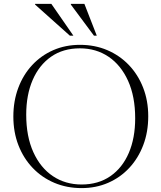

<svg xmlns="http://www.w3.org/2000/svg" viewBox="-20 -955 828 985"><path d="M390.5 -725Q466 -725 529.8 -698Q593.5 -671 640.8 -621.8Q688 -572.5 714.2 -505.5Q740.5 -438.5 740.5 -358.5Q740.5 -278 715 -210.8Q689.5 -143.5 643.5 -94Q597.5 -44.5 535 -17.2Q472.5 10 398.5 10Q323 10 259 -17Q195 -44 147.8 -93.5Q100.5 -143 74.5 -210Q48.5 -277 48.5 -357Q48.5 -437 73.8 -504.2Q99 -571.5 145 -621Q191 -670.5 253.5 -697.8Q316 -725 390.5 -725ZM398.5 -8.5Q484.5 -8.5 546.2 -51.2Q608 -94 640.8 -170.5Q673.5 -247 673.5 -348Q673.5 -460 637 -540.5Q600.5 -621 536.8 -664Q473 -707 390 -707Q303.5 -707 242 -664Q180.5 -621 147.5 -544.5Q114.5 -468 114.5 -367Q114.5 -255 151 -174.5Q187.5 -94 251.5 -51.2Q315.5 -8.5 398.5 -8.5ZM356.5 -772H338.5L160 -931.5V-935H243.5ZM476.5 -772H462L343.5 -931.5V-935H413Z"/></svg>

Font: Newsreader Display Light
Style: Regular
Weight: 300
Designer: Hugues Gentile
Foundry: Production Type
Version: Version 1.001